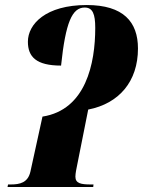

<svg xmlns="http://www.w3.org/2000/svg" viewBox="-20 -744 569 764"><path d="M10 0H351L352 -10H341C303 -10 280 -14 280 -41C280 -44 280 -54 286 -82L331 -308C454 -332 529 -420 529 -551C529 -657 471 -724 325 -724C162 -724 91 -648 91 -578C91 -518 124 -483 223 -483C241 -655 267 -714 317 -714C349 -714 359 -688 359 -633C359 -492 322 -307 149 -280L101 -61C91 -17 59 -10 23 -10H12Z"/></svg>

Font: Noto Serif Display Condensed Black
Style: Italic
Weight: 900
Width: 3
Italic angle: -12°
Designer: Monotype Design Team
Foundry: Monotype Imaging Inc.
Version: Version 2.009